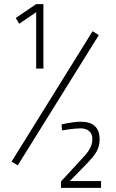

<svg xmlns="http://www.w3.org/2000/svg" viewBox="-20 -810 560 929"><path d="M469 66H318L398 -16C442 -61 462 -89 462 -136C462 -193 431 -221 371 -221C329 -221 278 -208 278 -208L280 -179C280 -179 336 -189 370 -189C402 -189 427 -173 427 -137C427 -97 402 -69 373 -38L275 68V99H469ZM66 -10 458 -640 428 -659 36 -28ZM73 -695 155 -751V-478H190V-790H155L56 -723Z"/></svg>

Font: RazerF5 Thin
Style: Regular
Weight: 250
Foundry: Razer Inc.
Version: Version 2